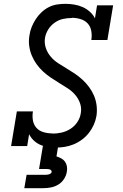

<svg xmlns="http://www.w3.org/2000/svg" viewBox="-20 -763 640 1003"><path d="M269 8Q247 8 226.5 4.5Q206 1 188 -7.5Q170 -16 155.5 -30Q141 -44 132 -62L122 0H38L68 -181H152Q148 -157 152 -134Q156 -111 170.5 -95Q185 -79 207.5 -72.5Q230 -66 254 -66Q254 -66 254 -65.5Q254 -65 254 -65Q278 -65 302 -70.5Q326 -76 347.5 -89.5Q369 -103 383.5 -124.5Q398 -146 402 -171Q407 -199 398 -224Q389 -249 372 -268.5Q355 -288 333 -302Q311 -316 289 -329.5Q267 -343 245.5 -357.5Q224 -372 205 -389.5Q186 -407 171 -428Q156 -449 146 -473Q136 -497 132.5 -524Q129 -551 134 -579Q137 -601 145.5 -622Q154 -643 166.5 -662.5Q179 -682 196.5 -698.5Q214 -715 234.5 -725.5Q255 -736 277.5 -739.5Q300 -743 322 -743Q345 -743 368.5 -739Q392 -735 412 -726Q432 -717 449 -702Q466 -687 476 -667L487 -735H571L541 -554H457Q461 -577 457 -600.5Q453 -624 438.5 -640Q424 -656 401.5 -663Q379 -670 356 -670Q356 -670 355.5 -669.5Q355 -669 355 -669Q332 -669 309 -664Q286 -659 265.5 -644.5Q245 -630 232 -609Q219 -588 215 -565Q211 -537 219.5 -512Q228 -487 245 -467Q262 -447 283.5 -433Q305 -419 327 -406Q349 -393 370.5 -378.5Q392 -364 411 -346.5Q430 -329 445.5 -308Q461 -287 471 -263.5Q481 -240 484.5 -213Q488 -186 484 -158Q480 -134 470 -111.5Q460 -89 444.5 -69Q429 -49 408 -33.5Q387 -18 363.5 -8.5Q340 1 316.5 4.5Q293 8 269 8ZM107 220 119 150H219Q223 150 227.5 149.5Q232 149 236.5 147.5Q241 146 245 143Q249 140 250 135Q250 135 250 135Q250 135 250 135Q250 131 247.5 127.5Q245 124 241 122.5Q237 121 232.5 120.5Q228 120 224 120H184L204 0H284L275 54Q288 58 300 64.5Q312 71 319.5 81.5Q327 92 329.5 106Q332 120 329 135Q326 154 314.5 172Q303 190 285 201Q267 212 247 216Q227 220 207 220Z"/></svg>

Font: Iosevka Curly Slab Extended
Style: Italic
Weight: 400
Width: 7
Italic angle: -9°
Monospace: yes
Designer: Belleve Invis
Foundry: Belleve Invis
Version: Version 11.1.0; ttfautohint (v1.8.3)